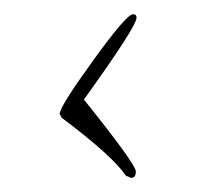

<svg xmlns="http://www.w3.org/2000/svg" viewBox="-20 -356 280 270"><path d="M164 -106 157 -109Q138 -137 66 -191Q67 -191 65.5 -193Q64 -195 64 -196Q64 -206 111 -271Q158 -336 167 -336Q172 -336 172 -331Q172 -319 98 -216Q171 -125 171 -115Q171 -106 165 -106ZM66 -191Q66 -191 66 -191Z"/></svg>

Font: Qwigley
Style: Regular
Weight: 400
Designer: Robert E. Leuschke
Foundry: Robert E. Leuschke
Version: Version 1.010; ttfautohint (v1.8.3)